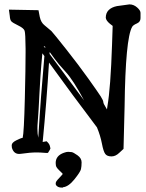

<svg xmlns="http://www.w3.org/2000/svg" viewBox="-20 -683 665 872"><path d="M240.5 163.6C245.5 167.2 252.1 168.9 260.3 168.9H265.6V167.5C282.6 165.9 300 153.9 317.9 131.6C335.8 109.3 345.7 93.9 347.7 85.4C349.6 77 350.6 66.6 350.6 54.2C350.6 41.8 344.3 31.2 331.8 22.2C319.3 13.3 310.4 8.5 305.2 7.8C300 7.2 294.9 6.8 290 6.6C285.2 6.4 278.6 7.8 270.5 10.7C245.4 19.5 232.9 35 232.9 57.1C232.9 65.3 234.1 71.5 236.6 75.9C239 80.3 243.9 85.9 251.2 92.8C258.5 99.6 263.2 104.3 265.1 106.9C263.2 109.9 258.6 115.1 251.5 122.6C244.3 130 239.4 135.6 236.8 139.2C234.2 142.7 232.9 146.8 232.9 151.4C232.9 155.9 235.4 160 240.5 163.6ZM205.6 -446.8C209.8 -441.2 217.2 -431.1 227.8 -416.3C238.4 -401.4 255.2 -381.5 278.3 -356.4C301.4 -331.4 329.3 -288.2 361.8 -227.1C310.1 -297.4 257.8 -367.7 205.1 -438C205.1 -440.9 205.2 -443.8 205.6 -446.8ZM153.8 -57.6C151.2 -68.7 149.9 -82.4 149.9 -98.6C149.9 -108.4 150.4 -118.8 151.4 -129.9C154 -160.5 156.6 -203.5 159.2 -258.8C162.1 -314.8 165 -358.2 167.7 -388.9C170.5 -419.7 172 -437 172.4 -440.9C175.3 -436.7 178.4 -432.5 181.6 -428.2C170.6 -305.5 161.3 -182 153.8 -57.6ZM185.5 -470.2C185.2 -468.3 185.1 -466.5 185.1 -464.8L178.2 -473.6H179H180.2C181.2 -473.3 182.9 -472.2 185.5 -470.2ZM511.2 -655.3C495 -652 482.4 -646 473.6 -637.2C464.8 -628.4 460.4 -616.9 460.4 -602.5V-602.1C461.4 -593.6 467.6 -584.6 479 -575.2L491.7 -565.4L488.8 -479C484.5 -349.1 477.5 -256.2 467.8 -200.2L465.8 -186L461.9 -192.9C453.5 -205.9 449.2 -214.8 449.2 -219.5C449.2 -224.2 445.2 -232.8 437.3 -245.4C429.3 -257.9 410.5 -284.9 380.9 -326.4C351.2 -367.9 317.9 -412.1 280.8 -459C243.7 -505.9 221.2 -533.5 213.4 -542L182.6 -567.9C171.5 -576.3 164.2 -589.2 160.6 -606.4L154.8 -636.7L20.5 -639.2L24.4 -610.4C25.1 -599 27.3 -591 31.2 -586.4C35.2 -581.9 45.6 -575.5 62.5 -567.4C79.4 -559.2 89.2 -551.2 91.8 -543.2C94.4 -535.2 95.9 -508.1 96.2 -461.9V-445.3C96.2 -398.4 95.1 -328.6 92.8 -235.8C90.2 -131.3 86.9 -71.8 83 -57.1C76.8 -56.2 67 -52.2 53.5 -45.4C40 -38.6 33.2 -31.2 33.2 -23.4C33.2 -15.6 34 -10.3 35.6 -7.3C41.5 8.3 51.9 16.1 66.9 16.1C69.2 16.1 71.6 16 74.2 15.6C102.9 11.4 127 9.3 146.5 9.3C153 9.3 158.9 9.4 164.1 9.8C177.1 11.1 186.2 11.7 191.4 11.7C195.6 11.7 197.9 11.4 198.2 10.7C205.4 -0.3 209 -6.8 209 -8.8V-9.3C209 -11.2 208 -15.3 206.1 -21.5C204.1 -28 199.4 -34.5 191.9 -41V-41.5L173.8 -38.1C185.5 -157.6 195.1 -277.8 202.6 -398.9C273.9 -300.3 346.5 -202.1 420.4 -104.5C430.8 -79.4 438.3 -54.9 442.9 -30.8C447.4 -6.7 452.6 9 458.3 16.4C463.9 23.7 473.1 27.3 485.8 27.3H486.8C499.2 27.3 511.1 21.6 522.5 10.3L541 -6.8L545.9 -200.2C548.5 -404.9 559.9 -525.2 580.1 -561C583.3 -566.6 590.5 -571.7 601.6 -576.4C612.6 -581.1 618.2 -589.2 618.2 -600.6V-624.5C618.2 -632 613 -640.3 602.5 -649.4C592.1 -658.5 580.6 -663.1 567.9 -663.1Z"/></svg>

Font: Drukaatie burti
Style: Regular
Weight: 400
Version: Version 0.14.4